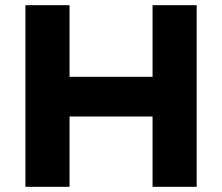

<svg xmlns="http://www.w3.org/2000/svg" viewBox="-20 -720 857 740"><path d="M568 -271H248V0H78V-700H248V-424H568V-700H738V0H568Z"/></svg>

Font: Lexend Exa HM Xlight
Style: Bold
Weight: 700
Designer: Bonnie Shaver-Troup, Thomas Jockin, Octavio Pardo
Foundry: Lexend
Version: Version 1.091